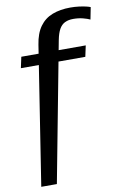

<svg xmlns="http://www.w3.org/2000/svg" viewBox="-106 -830 720 1115"><g transform="rotate(-10 254.0 -272.0)"><path d="M61 -538H441L427 -473H47ZM396 -702Q367 -702 346.5 -692Q326 -682 313 -659Q300 -636 292 -595L136 226H44L171 -589Q181 -655 210 -695Q239 -735 285 -752.5Q331 -770 390 -770Q417 -770 440.5 -767Q464 -764 481.5 -760Q499 -756 508 -752L494 -681Q480 -688 453.5 -695Q427 -702 396 -702Z"/></g></svg>

Font: Roboto Serif 20pt Medium
Style: Italic
Weight: 500
Italic angle: -10°
Version: Version 1.008